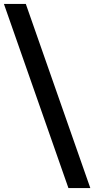

<svg xmlns="http://www.w3.org/2000/svg" viewBox="-60 -862 482 982"><path d="M290 100 -40 -842H72L402 100Z"/></svg>

Font: Montserrat SemiBold
Style: Regular
Weight: 600
Designer: Julieta Ulanovsky
Foundry: Julieta Ulanovsky
Version: Version 9.000; ttfautohint (v1.8.4.7-5d5b)